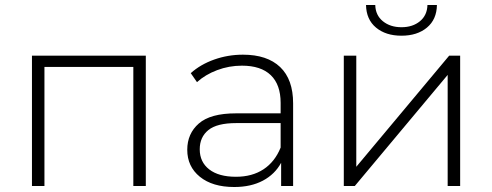

<svg xmlns="http://www.w3.org/2000/svg" viewBox="-20 -745 1971 769"><path d="M564 -522V0H514V-477H158V0H108V-522Z M1154 -331V0H1106V-93Q1081 -47 1033 -21.5Q985 4 918 4Q831 4 780.5 -37Q730 -78 730 -145Q730 -210 776.5 -250.5Q823 -291 925 -291H1104V-333Q1104 -406 1064.5 -444Q1025 -482 949 -482Q897 -482 849.5 -464Q802 -446 769 -416L744 -452Q783 -487 838 -506.5Q893 -526 953 -526Q1050 -526 1102 -476.5Q1154 -427 1154 -331ZM1104 -154V-252H926Q849 -252 814.5 -224Q780 -196 780 -147Q780 -96 818 -66.5Q856 -37 925 -37Q990 -37 1035.5 -67Q1081 -97 1104 -154Z M1357 -522H1407V-77L1779 -522H1823V0H1773V-445L1401 0H1357ZM1446 -725H1483Q1484 -684 1513.5 -660Q1543 -636 1588 -636Q1633 -636 1662 -660Q1691 -684 1692 -725H1730Q1729 -667 1690 -634.5Q1651 -602 1588 -602Q1525 -602 1486 -634.5Q1447 -667 1446 -725Z"/></svg>

Font: Montserrat Atlas Light
Style: Regular
Weight: 300
Designer: Julieta Ulanovsky
Foundry: Julieta Ulanovsky
Version: Version 7.200